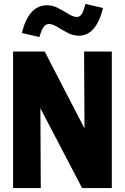

<svg xmlns="http://www.w3.org/2000/svg" viewBox="-20 -964 640 984"><path d="M47 0V-700H209L413 -306L411 -700H553V0H401L187 -409L189 0ZM182 -774 92 -795Q127 -937 221 -937Q251 -937 279 -922Q307 -907 331.5 -892Q356 -877 374 -877Q389 -877 398.5 -891.5Q408 -906 418 -944L508 -923Q473 -781 384 -781Q355 -781 326.5 -796Q298 -811 273.5 -826Q249 -841 231 -841Q215 -841 204 -826.5Q193 -812 182 -774Z"/></svg>

Font: Red Hat Mono
Style: Bold
Weight: 700
Monospace: yes
Designer: Pentagram, MCKL
Foundry: Pentagram, MCKL
Version: Version 1.023; ttfautohint (v1.8.3)